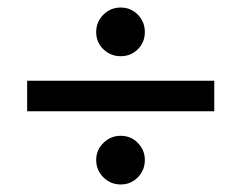

<svg xmlns="http://www.w3.org/2000/svg" viewBox="-20 -503 659 509"><path d="M300 -354Q273 -354 254 -372.5Q235 -391 235 -418Q235 -445 254 -464Q273 -483 300 -483Q327 -483 345.5 -464Q364 -445 364 -418Q364 -391 345.5 -372.5Q327 -354 300 -354ZM52 -208V-289H548V-208ZM300 -14Q273 -14 254 -33Q235 -52 235 -79Q235 -105 254 -124Q273 -143 300 -143Q327 -143 345.5 -124Q364 -105 364 -79Q364 -52 345.5 -33Q327 -14 300 -14Z"/></svg>

Font: Atkinson Hyperlegible
Style: Italic
Weight: 400
Italic angle: -12°
Designer: Elliott Scott, Megan Eiswerth, Linus Boman, Theodore Petrosky
Foundry: Braille Institute
Version: Version 1.006; ttfautohint (v1.8.3)